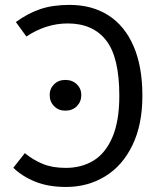

<svg xmlns="http://www.w3.org/2000/svg" viewBox="-20 -737 655 769"><path d="M550.3 -353.3Q550.3 -237.9 510.5 -155.6Q470.8 -73.3 401.3 -30.8Q331.8 11.8 244.6 11.8Q173.8 11.8 121.5 -9.2Q69.2 -30.3 33.3 -65.1L79.5 -123.6Q112.8 -96.4 151.3 -80.5Q189.7 -64.6 243.6 -64.6Q306.7 -64.6 354.6 -93.8Q402.6 -123.1 430.3 -187.7Q457.9 -252.3 457.9 -353.3Q457.9 -508.2 404.9 -575.6Q351.8 -643.1 251.3 -643.1Q164.6 -643.1 85.6 -590.8L43.6 -648.7Q92.3 -684.1 142.1 -700.8Q191.8 -717.4 258.5 -717.4Q348.7 -717.4 414.1 -675.6Q479.5 -633.8 514.9 -552.3Q550.3 -470.8 550.3 -353.3ZM305.6 -356.4Q305.6 -329.7 287.9 -311.8Q270.3 -293.8 241.5 -293.8Q214.4 -293.8 196.7 -311.8Q179 -329.7 179 -356.4Q179 -382.1 196.7 -399.5Q214.4 -416.9 241.5 -416.9Q269.7 -416.9 287.7 -399.5Q305.6 -382.1 305.6 -356.4Z"/></svg>

Font: Fira Code Fixed
Style: Regular
Weight: 400
Monospace: yes
Designer: Carrois Corporate, Edenspiekermann AG, Nikita Prokopov
Foundry: Carrois Corporate, Edenspiekermann AG, Nikita Prokopov
Version: Version 5.002